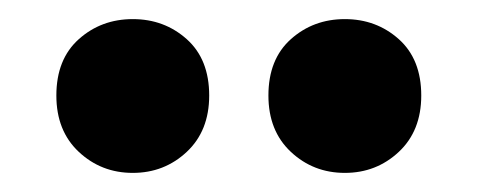

<svg xmlns="http://www.w3.org/2000/svg" viewBox="-20 -793 500 201"><path d="M199 -693Q199 -731 175.5 -752Q152 -773 119 -773Q86 -773 62.5 -752Q39 -731 39 -693Q39 -656 62.5 -634Q86 -612 119 -612Q152 -612 175.5 -634Q199 -656 199 -693ZM421 -693Q421 -731 397.5 -752Q374 -773 341 -773Q308 -773 284.5 -752Q261 -731 261 -693Q261 -656 284.5 -634Q308 -612 341 -612Q374 -612 397.5 -634Q421 -656 421 -693Z"/></svg>

Font: Repo Bold
Style: Bold
Weight: 700
Designer: Stefan Peev
Foundry: Context Ltd
Version: Version 1.502